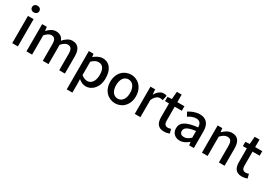

<svg xmlns="http://www.w3.org/2000/svg" viewBox="45 -1961 4760 3356"><g transform="rotate(30 2424.5 -283.0)"><path d="M87 0H201V-550H87ZM144 -653C186 -653 218 -681 218 -721C218 -762 186 -789 144 -789C102 -789 71 -762 71 -721C71 -681 102 -653 144 -653Z M374 0H488V-390C534 -440 575 -465 612 -465C675 -465 704 -427 704 -332V0H819V-390C865 -440 905 -465 943 -465C1005 -465 1035 -427 1035 -332V0H1150V-346C1150 -486 1096 -564 981 -564C912 -564 856 -521 802 -463C778 -526 732 -564 650 -564C582 -564 527 -523 480 -473H477L468 -550H374Z M1316 223H1430V45L1427 -49C1474 -9 1523 13 1572 13C1696 13 1809 -95 1809 -284C1809 -453 1731 -564 1591 -564C1530 -564 1470 -530 1422 -490H1419L1410 -550H1316ZM1550 -82C1516 -82 1473 -95 1430 -132V-401C1477 -446 1518 -468 1561 -468C1653 -468 1690 -397 1690 -282C1690 -153 1630 -82 1550 -82Z M2166 13C2302 13 2425 -92 2425 -274C2425 -458 2302 -564 2166 -564C2030 -564 1907 -458 1907 -274C1907 -92 2030 13 2166 13ZM2166 -81C2080 -81 2026 -158 2026 -274C2026 -391 2080 -469 2166 -469C2253 -469 2307 -391 2307 -274C2307 -158 2253 -81 2166 -81Z M2560 0H2674V-343C2709 -430 2763 -461 2808 -461C2830 -461 2844 -458 2863 -452L2884 -552C2867 -560 2849 -564 2822 -564C2763 -564 2705 -522 2666 -451H2663L2654 -550H2560Z M3154 13C3194 13 3231 3 3262 -7L3241 -92C3225 -85 3201 -79 3182 -79C3125 -79 3102 -113 3102 -179V-458H3245V-550H3102V-702H3005L2992 -550L2907 -544V-458H2987V-180C2987 -64 3030 13 3154 13Z M3471 13C3537 13 3596 -20 3646 -63H3649L3659 0H3753V-331C3753 -477 3690 -564 3553 -564C3465 -564 3388 -528 3331 -492L3374 -414C3421 -444 3475 -470 3533 -470C3614 -470 3637 -414 3638 -350C3409 -325 3309 -264 3309 -146C3309 -49 3376 13 3471 13ZM3506 -78C3457 -78 3420 -100 3420 -154C3420 -216 3475 -257 3638 -277V-142C3593 -101 3554 -78 3506 -78Z M3916 0H4030V-390C4079 -439 4114 -465 4165 -465C4230 -465 4258 -427 4258 -332V0H4373V-346C4373 -486 4321 -564 4204 -564C4129 -564 4073 -523 4022 -474H4019L4010 -550H3916Z M4725 13C4765 13 4802 3 4833 -7L4812 -92C4796 -85 4772 -79 4753 -79C4696 -79 4673 -113 4673 -179V-458H4816V-550H4673V-702H4576L4563 -550L4478 -544V-458H4558V-180C4558 -64 4601 13 4725 13Z"/></g></svg>

Font: Noto Sans T Chinese Medium
Style: Regular
Weight: 500
Designer: Ryoko NISHIZUKA (kana & ideographs); Paul D. Hunt (Latin, Greek & Cyrillic); Wenlong ZHANG (bopomofo); Sandoll Communica
Foundry: Adobe Systems Incorporated
Version: Version 1.000;PS 1;hotconv 1.0.78;makeotf.lib2.5.61930